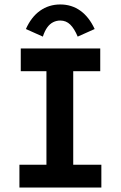

<svg xmlns="http://www.w3.org/2000/svg" viewBox="-20 -840 540 860"><path d="M67 0V-102H188V-521H73V-623H429V-521H308V-102H434V0ZM172 -676 96 -710Q120 -764 159.5 -792Q199 -820 250 -820Q301 -820 340 -792Q379 -764 404 -710L328 -676Q313 -712 294.5 -730Q276 -748 250 -748Q233 -748 218 -740.5Q203 -733 191.5 -717Q180 -701 172 -676Z"/></svg>

Font: Inconsolata ExtraBold
Style: Regular
Weight: 800
Designer: Raph Levien, Cyreal, Brenton Simpson
Foundry: Raph Levien, Cyreal, Google
Version: Version 3.001